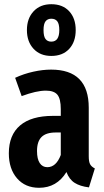

<svg xmlns="http://www.w3.org/2000/svg" viewBox="-20 -877 495 913"><path d="M431 -76 403 14Q361 9 335 -7.5Q309 -24 296 -59Q250 16 166 16Q100 16 61 -29Q22 -74 22 -148Q22 -235 75.5 -280.5Q129 -326 232 -326H269V-358Q269 -407 253 -426.5Q237 -446 198 -446Q153 -446 83 -420L52 -507Q93 -526 138 -536Q183 -546 223 -546Q402 -546 402 -365V-134Q402 -108 408.5 -96Q415 -84 431 -76ZM269 -140V-247H245Q199 -247 177.5 -225.5Q156 -204 156 -159Q156 -121 169 -101.5Q182 -82 205 -82Q247 -82 269 -140ZM340 -734Q340 -678 309 -644.5Q278 -611 224 -611Q171 -611 139.5 -645Q108 -679 108 -734Q108 -789 139.5 -823Q171 -857 224 -857Q278 -857 309 -823.5Q340 -790 340 -734ZM187 -734Q187 -704 196.5 -691.5Q206 -679 224 -679Q262 -679 262 -734Q262 -763 252.5 -775.5Q243 -788 224 -788Q206 -788 196.5 -775.5Q187 -763 187 -734Z"/></svg>

Font: Fira Sans Extra Condensed SemiBold
Style: Regular
Weight: 600
Width: 1
Designer: Carrois Corporate & Edenspiekermann AG
Foundry: Carrois Corporate GbR & Edenspiekermann AG
Version: Version 4.203